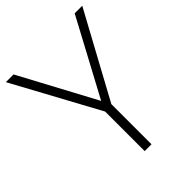

<svg xmlns="http://www.w3.org/2000/svg" viewBox="-204 -823 933 933"><g transform="rotate(-45 262.5 -357.0)"><path d="M263 -322 53 -714H0L240 -272V0H287V-276L525 -714H473Z"/></g></svg>

Font: Noto Sans Syriac Extralight
Style: Regular
Weight: 200
Designer: Patrick Giasson and the Monotype Design Team
Foundry: Monotype Imaging Inc.
Version: Version 3.000